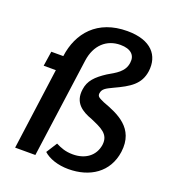

<svg xmlns="http://www.w3.org/2000/svg" viewBox="-136 -848 872 963"><g transform="rotate(20 300.0 -366.0)"><path d="M380 -742C220 -742 137 -642 120 -514H56L44 -435H109L50 0H158L231 -531C243 -616 297 -665 371 -665C426 -665 453 -639 447 -598C441 -547 397 -526 356 -502C304 -468 274 -438 268 -390C257 -315 308 -285 361 -266C418 -241 465 -223 457 -163C448 -102 399 -67 333 -67C293 -67 267 -78 241 -91L204 -33C232 -7 281 10 337 10C451 10 542 -48 558 -162C576 -295 471 -336 390 -366C362 -379 352 -383 354 -401C358 -425 373 -433 411 -451C489 -487 539 -517 549 -590C560 -675 509 -742 380 -742Z"/></g></svg>

Font: Cheyenne Sans Medium
Style: Italic
Weight: 500
Italic angle: -8.13011°
Designer: The Public Sans project authors (U.S. Web Design System), Libre Franklin designed by Pablo Impallari and Rodrigo Fuenzal
Foundry: The Cheyenne Sans Project Authors
Version: Version 2.007